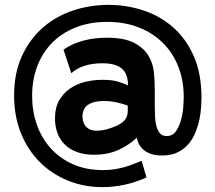

<svg xmlns="http://www.w3.org/2000/svg" viewBox="-20 -623 885 789"><path d="M426 -603Q499 -603 568 -580.5Q637 -558 690.5 -511.5Q744 -465 776 -393Q808 -321 808 -221Q808 -207 806.5 -184Q805 -161 800 -135Q795 -109 784.5 -82Q774 -55 756 -33Q738 -11 711 2.5Q684 16 646 16Q618 16 599 9Q580 2 568 -9Q556 -20 550 -33Q544 -46 542 -57Q508 -25 464.5 -6Q421 13 367 13Q326 13 295.5 1.5Q265 -10 245 -30.5Q225 -51 215.5 -78Q206 -105 206 -136Q206 -181 223.5 -211Q241 -241 269 -260Q297 -279 331.5 -287Q366 -295 401 -295Q442 -295 467 -287Q492 -279 506 -272Q506 -292 501 -309Q496 -326 484 -338Q472 -350 451.5 -356.5Q431 -363 400 -363Q358 -363 325.5 -352Q293 -341 273 -322L241 -419Q279 -445 324 -456.5Q369 -468 419 -468Q491 -468 531 -447Q571 -426 590 -394Q609 -362 612.5 -325Q616 -288 616 -255V-188Q616 -166 617 -144Q618 -122 623 -104Q628 -86 637.5 -75Q647 -64 665 -64Q689 -64 702.5 -83Q716 -102 723.5 -128.5Q731 -155 733 -182Q735 -209 735 -225Q735 -292 713 -348.5Q691 -405 650 -446Q609 -487 551 -510Q493 -533 420 -533Q348 -533 290.5 -510Q233 -487 193.5 -446.5Q154 -406 133 -350.5Q112 -295 112 -229Q112 -166 131.5 -110.5Q151 -55 188.5 -13.5Q226 28 280 52Q334 76 404 76Q430 76 451 72.5Q472 69 490.5 64Q509 59 526 52Q543 45 562 38L582 106Q539 126 492.5 136Q446 146 401 146Q326 146 260 119.5Q194 93 144.5 44Q95 -5 66.5 -74.5Q38 -144 38 -231Q38 -323 70 -392.5Q102 -462 155.5 -509Q209 -556 279 -579.5Q349 -603 426 -603ZM461 -107Q484 -118 494.5 -132Q505 -146 505 -166V-189Q490 -195 462.5 -201.5Q435 -208 406 -208Q365 -208 342 -192.5Q319 -177 319 -144Q319 -137 321 -127Q323 -117 329 -108Q335 -99 346.5 -92.5Q358 -86 378 -86Q398 -86 420 -92Q442 -98 461 -107Z"/></svg>

Font: Raleway
Style: Heavy
Weight: 900
Designer: Matt McInerney, Pablo Impallari, Rodrigo Fuenzalida
Foundry: Matt McInerney, Pablo Impallari, Rodrigo Fuenzalida
Version: Version 2.001; ttfautohint (v0.8) -G 200 -r 50